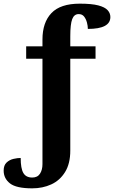

<svg xmlns="http://www.w3.org/2000/svg" viewBox="-30 -789 623 1049"><path d="M146 240Q59 240 24.5 213Q-10 186 -10 143Q-10 114 6 99Q22 84 44 79Q66 74 83 74Q83 131 97.5 156Q112 181 146 181Q175 181 188.5 160Q202 139 202 108V-468H113V-536H202V-573Q202 -666 251 -717.5Q300 -769 406 -769Q471 -769 507 -759.5Q543 -750 558 -733.5Q573 -717 573 -696Q573 -631 450 -631Q450 -647 445 -666Q440 -685 429.5 -698.5Q419 -712 400 -712Q375 -712 364.5 -684.5Q354 -657 354 -591V-536H492V-468H354V34Q354 105 325.5 151Q297 197 250 218.5Q203 240 146 240Z"/></svg>

Font: NotoSerif-Bold
Style: Regular
Weight: 700
Designer: Monotype Design Team
Foundry: Monotype Imaging Inc.
Version: Version 2.007; ttfautohint (v1.8) -l 8 -r 50 -G 200 -x 14 -D